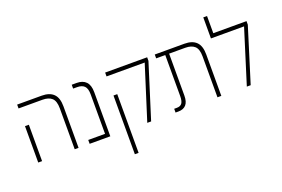

<svg xmlns="http://www.w3.org/2000/svg" viewBox="-123 -1172 2684 1825"><g transform="rotate(-20 1219.0 -260.0)"><path d="M452 0V-414Q452 -488 419.5 -517.5Q387 -547 325 -547H83V-586H331Q410 -586 450.5 -546Q491 -506 491 -420V0ZM83 0V-368H122V0Z M603 0V-39H773V-439Q773 -498 748.5 -522.5Q724 -547 675 -547H635V-586H685Q746 -586 779 -552Q812 -518 812 -446V0Z M1186 0 1359 -547H973V-586H1398V-550L1225 0ZM973 240V-354H1011V240Z M1472 0V-38H1499Q1535 -38 1551 -60Q1567 -82 1567 -133V-547H1475V-586H1775Q1854 -586 1894.5 -546Q1935 -506 1935 -420V0H1896V-414Q1896 -488 1863.5 -517.5Q1831 -547 1769 -547H1606V-123Q1606 -60 1579 -30Q1552 0 1502 0Z M2067 -586H2403V-550L2232 0H2193L2364 -547H2029V-760H2067Z"/></g></svg>

Font: Noto Sans Hebrew SemiCondensed ExtraLight
Style: Regular
Weight: 200
Width: 4
Designer: Monotype Design Team
Foundry: Monotype Imaging Inc.
Version: Version 2.004; ttfautohint (v1.8.4.7-5d5b)